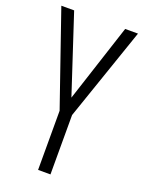

<svg xmlns="http://www.w3.org/2000/svg" viewBox="-137 -779 633 845"><g transform="rotate(20 179.5 -357.0)"><path d="M180 -349 60 -714H0L151 -277V0H209V-278L359 -714H299Z"/></g></svg>

Font: Noto Sans Bengali ExtraCondensed Light
Style: Regular
Weight: 300
Width: 2
Designer: Joana Ranito - Universal Thirst; Jelle Bosma - Monotype Design Team
Foundry: Universal Thirst ehf.
Version: Version 3.000